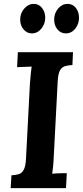

<svg xmlns="http://www.w3.org/2000/svg" viewBox="-20 -969 427 989"><path d="M356 -700 353 -634Q331 -633 314.5 -628Q298 -623 288.5 -605.5Q279 -588 277 -547L257 -164Q256 -137 253.5 -112Q251 -87 249 -74Q265 -76 289.5 -76.5Q314 -77 324 -77L320 0H35L39 -66Q61 -67 77 -72Q93 -77 102.5 -95Q112 -113 114 -153L134 -536Q136 -563 138.5 -588Q141 -613 143 -626Q127 -625 103 -624.5Q79 -624 68 -623L72 -700ZM144 -797Q119 -797 101.5 -817.5Q84 -838 84 -868Q84 -901 105 -925Q126 -949 154 -949Q180 -949 196.5 -928Q213 -907 213 -878Q213 -846 193 -821.5Q173 -797 144 -797ZM319 -797Q293 -797 276 -817.5Q259 -838 259 -868Q259 -901 279.5 -925Q300 -949 328 -949Q355 -949 371 -928Q387 -907 387 -878Q387 -845 367.5 -821Q348 -797 319 -797Z"/></svg>

Font: Lora
Style: Bold Italic
Weight: 700
Italic angle: -3°
Designer: Olga Karpushina, Alexei Vanyashin (Cyrillic)
Foundry: Cyreal
Version: Version 3.004